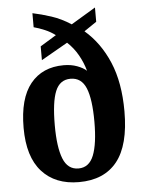

<svg xmlns="http://www.w3.org/2000/svg" viewBox="-54 -806 646 859"><g transform="rotate(-5 268.5 -376.0)"><path d="M266 10Q160 10 100 -56.5Q40 -123 40 -253Q40 -385 93.5 -451Q147 -517 243 -517Q276 -517 303 -507Q330 -497 345 -483Q335 -520 315.5 -554.5Q296 -589 267 -616L148 -548V-610L220 -654Q199 -670 173 -681Q147 -692 124 -698V-761Q163 -753 207.5 -738.5Q252 -724 295 -696L405 -762V-698L349 -660Q418 -601 457 -509Q496 -417 496 -288Q496 -136 437.5 -63Q379 10 266 10ZM269 -51Q317 -51 337.5 -102.5Q358 -154 358 -253Q358 -355 337.5 -404.5Q317 -454 268 -454Q220 -454 200 -405.5Q180 -357 180 -253Q180 -154 200.5 -102.5Q221 -51 269 -51Z"/></g></svg>

Font: Noto Serif Lao Condensed
Style: Bold
Weight: 700
Width: 3
Designer: Monotype Design Team
Foundry: Monotype Imaging Inc.
Version: Version 2.003; ttfautohint (v1.8.4.7-5d5b)